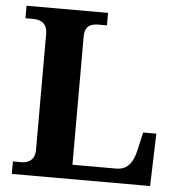

<svg xmlns="http://www.w3.org/2000/svg" viewBox="-52 -763 757 812"><g transform="rotate(5 327.0 -357.0)"><path d="M28 0V-53H64Q79 -53 92 -58.5Q105 -64 113 -76.5Q121 -89 121 -111V-601Q121 -624 113 -637Q105 -650 91 -655.5Q77 -661 60 -661H28V-714H374V-661H340Q320 -661 307 -656Q294 -651 287 -638.5Q280 -626 280 -604V-61H466Q489 -61 505.5 -71Q522 -81 532.5 -101Q543 -121 549 -148L566 -223H622L615 0Z"/></g></svg>

Font: Noto Serif Khmer
Style: Bold
Weight: 700
Version: Version 2.003